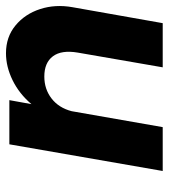

<svg xmlns="http://www.w3.org/2000/svg" viewBox="18 -568 551 626"><g transform="rotate(-90 293.0 -255.5)"><path d="M434 -277Q443 -330 422 -358Q401 -386 356 -386Q315 -386 284.5 -362.5Q254 -339 243 -297L191 0H48L135 -500H279L266 -428Q300 -468 344 -489.5Q388 -511 432 -511Q485 -511 522.5 -480Q560 -449 576 -399.5Q592 -350 582 -294L530 0H386Z"/></g></svg>

Font: Overused Grotesk
Style: Bold Italic
Weight: 700
Italic angle: -10°
Version: Version 0.003